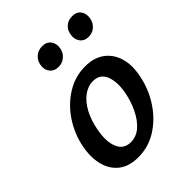

<svg xmlns="http://www.w3.org/2000/svg" viewBox="-185 -721 830 830"><g transform="rotate(-45 230.0 -306.0)"><path d="M172 11Q116 11 82 -16Q48 -43 36.5 -89Q25 -135 36 -192Q49 -257 85 -311Q121 -365 173.5 -397.5Q226 -430 287 -430Q341 -430 376 -404Q411 -378 424 -333Q437 -288 424 -228Q411 -164 375 -109.5Q339 -55 287 -22Q235 11 172 11ZM195 -58Q230 -58 256.5 -81.5Q283 -105 301.5 -143Q320 -181 328 -222Q340 -281 325 -321Q310 -361 266 -361Q235 -361 207.5 -340.5Q180 -320 160.5 -283.5Q141 -247 132 -198Q120 -135 136.5 -96.5Q153 -58 195 -58ZM205 -509Q178 -509 164 -528Q150 -547 156 -574Q161 -596 177.5 -609.5Q194 -623 218 -623Q244 -623 257.5 -605Q271 -587 266 -560Q262 -538 245 -523.5Q228 -509 205 -509ZM389 -509Q362 -509 348.5 -528.5Q335 -548 341 -574Q345 -596 361 -609.5Q377 -623 401 -623Q428 -623 441 -605Q454 -587 449 -560Q445 -538 428.5 -523.5Q412 -509 389 -509Z"/></g></svg>

Font: Ysabeau Infant SemiBold
Style: Italic
Weight: 600
Italic angle: -12°
Designer: Christian Thalmann (Catharsis Fonts)
Version: Version 2.002; featfreeze: ss01,ss02,lnum